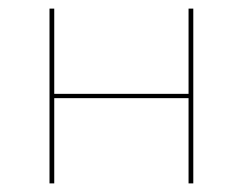

<svg xmlns="http://www.w3.org/2000/svg" viewBox="-20 -426 564 446"><path d="M429 -406V0H418V-198H106V0H95V-406H106V-208H418V-406Z"/></svg>

Font: Ysabeau Hairline
Style: Regular
Weight: 100
Designer: Christian Thalmann (Catharsis Fonts)
Version: Version 0.003